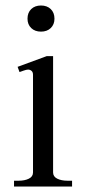

<svg xmlns="http://www.w3.org/2000/svg" viewBox="-20 -678 313 698"><path d="M80 -610Q80 -632 93.5 -645Q107 -658 129 -658Q151 -658 164.5 -645Q178 -632 178 -610Q178 -589 164.5 -576Q151 -563 129 -563Q107 -563 93.5 -576Q80 -589 80 -610ZM31 -21H47Q70 -21 85 -28.5Q100 -36 100 -51V-406Q100 -416 94.5 -420.5Q89 -425 82 -425Q76 -425 65 -421Q54 -417 51 -416L44 -435L150 -474H173V-51Q173 -36 188 -28.5Q203 -21 226 -21H242V0H31Z"/></svg>

Font: Taviraj Light
Style: Regular
Weight: 300
Designer: Katatrad Team
Foundry: CadsonDemak
Version: Version 1.001